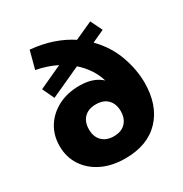

<svg xmlns="http://www.w3.org/2000/svg" viewBox="-175 -880 976 1024"><g transform="rotate(-30 313.0 -368.0)"><path d="M304 11Q223 11 162 -18.5Q101 -48 66.5 -100.5Q32 -153 32 -221Q32 -288 64.5 -339Q97 -390 153.5 -419Q210 -448 284 -448Q326 -448 359.5 -437Q393 -426 418 -403Q394 -483 325 -544L137 -458L103 -531L246 -597Q218 -611 186.5 -621.5Q155 -632 122 -638L151 -747Q226 -740 287 -719Q348 -698 396 -666L506 -716L541 -644L465 -609Q533 -540 563.5 -454.5Q594 -369 594 -289Q594 -150 518 -69.5Q442 11 304 11ZM310 -122Q357 -122 382.5 -149Q408 -176 408 -220Q408 -265 382.5 -291.5Q357 -318 310 -318Q264 -318 238 -292Q212 -266 212 -220Q212 -174 238.5 -148Q265 -122 310 -122Z"/></g></svg>

Font: Mulish Black
Style: Regular
Weight: 900
Designer: Vernon Adams
Foundry: Vernon Adams
Version: Version 3.603; ttfautohint (v1.8.3)